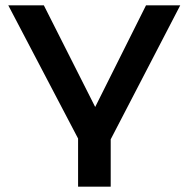

<svg xmlns="http://www.w3.org/2000/svg" viewBox="-20 -518 706 718"><path d="M272 180V0L11 -498H144L340 -110H332L526 -498H654L394 3V180Z"/></svg>

Font: Nunito Sans 7pt Expanded SemiBold
Style: Regular
Weight: 600
Width: 7
Designer: Vernon Adams
Foundry: Vernon Adams
Version: Version 3.101;gftools[0.9.27]